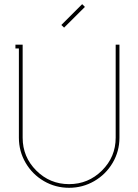

<svg xmlns="http://www.w3.org/2000/svg" viewBox="-20 -894 665 923"><path d="M288.1 -761.2 274.9 -773.9 375 -874 388.2 -860.8ZM554.2 -231.9Q554.2 -166.5 521.5 -111.1Q488.8 -55.7 433.1 -23.4Q377.4 8.8 312 8.8Q246.6 8.8 191.2 -23.4Q135.7 -55.7 103.3 -111.1Q70.8 -166.5 70.8 -231.9V-661.1H54.2V-679.2H88.9V-231.9Q88.9 -139.6 154.3 -74.2Q219.7 -8.8 312 -8.8Q404.3 -8.8 470.2 -74.2Q536.1 -139.6 536.1 -231.9V-679.2H554.2Z"/></svg>

Font: Rawengulk
Style: Light
Weight: 300
Version: Version 0.92